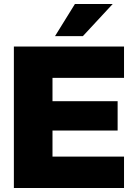

<svg xmlns="http://www.w3.org/2000/svg" viewBox="-20 -946 668 966"><path d="M604 0H49.8V-711.9H604V-554.2H244.1V-437H571.8V-289.1H244.1V-158.2H604ZM397 -764.2H256.8L356.9 -925.8H546.9Z"/></svg>

Font: Creato Display Black
Style: Regular
Weight: 900
Version: Version 1.000